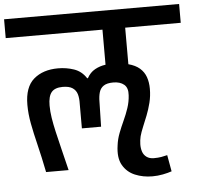

<svg xmlns="http://www.w3.org/2000/svg" viewBox="-96 -902 1067 1036"><g transform="rotate(-5 438.0 -384.0)"><path d="M688 73Q637 73 594 55Q551 37 528 -3Q505 -43 515 -110Q519 -143 531.5 -175.5Q544 -208 559 -240.5Q574 -273 585 -306Q596 -339 598 -374Q601 -414 579.5 -432Q558 -450 521 -450Q487 -450 469 -438Q451 -426 444.5 -404Q438 -382 438 -352L435 -218H331V-351Q332 -382 325.5 -403.5Q319 -425 300.5 -437.5Q282 -450 247 -450Q205 -450 186.5 -428Q168 -406 168 -356Q168 -324 173.5 -289Q179 -254 188.5 -212.5Q198 -171 211 -118.5Q224 -66 240 0H118Q101 -85 85 -150Q69 -215 59 -268Q49 -321 49 -370Q49 -466 99 -509Q149 -552 231 -552Q276 -552 317 -538Q358 -524 383 -485H387Q403 -515 430 -530Q457 -545 488 -549V-739H-36V-841H912V-739H611V-541Q649 -531 672 -511Q695 -491 705 -462.5Q715 -434 715 -399Q715 -360 706 -324Q697 -288 684.5 -256.5Q672 -225 660.5 -197.5Q649 -170 643 -148Q638 -127 637.5 -105.5Q637 -84 643 -65.5Q649 -47 664.5 -35.5Q680 -24 704 -24Q727 -24 744.5 -27Q762 -30 777 -34L793 55Q773 62 745 67.5Q717 73 688 73Z"/></g></svg>

Font: Matangi
Style: Bold
Weight: 700
Designer: Prashant Pant
Foundry: The Graphic Ant
Version: Version 3.002